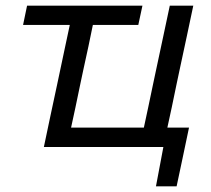

<svg xmlns="http://www.w3.org/2000/svg" viewBox="-20 -516 740 674"><path d="M527.5 138 553.5 0H134Q145.5 -55.5 156.5 -106.8Q167.5 -158 180.5 -219L191 -268.5Q201 -315.5 209 -353.5Q217 -391.5 225 -428.5H61L75 -496H480L465.5 -428.5H306Q298.5 -391.5 290.5 -353.5Q282.5 -315.5 272 -268.5L261.5 -219Q252.5 -174.5 244.8 -138.8Q237 -103 229.5 -68H485Q492.5 -103 500.2 -138.8Q508 -174.5 517 -219L527.5 -268.5Q542 -336 553.2 -388.8Q564.5 -441.5 576 -496H658.5Q647 -441.5 635.8 -388.8Q624.5 -336 610 -268.5L599.5 -219Q590.5 -174.5 582.8 -138.5Q575 -102.5 567.5 -68H643.5Q632.5 -14 621 39Q615.5 64 610.5 88.5Q605.5 113 600 138Z"/></svg>

Font: Commissioner
Style: Italic
Weight: 400
Italic angle: -12°
Designer: Kostas Bartsokas
Foundry: Kostas Bartsokas
Version: Version 1.000; ttfautohint (v1.8.3)